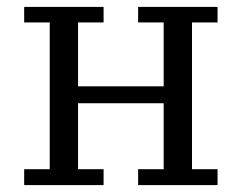

<svg xmlns="http://www.w3.org/2000/svg" viewBox="-20 -536 700 556"><path d="M50 -46H124V-471H50V-516H280V-471H206V-286H454V-471H380V-516H610V-471H536V-46H610V0H380V-46H454V-237H206V-46H280V0H50Z"/></svg>

Font: IBM Plex Serif
Style: Regular
Weight: 400
Designer: Mike Abbink, Paul van der Laan, Pieter van Rosmalen
Foundry: Bold Monday
Version: Version 3.001